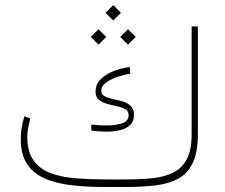

<svg xmlns="http://www.w3.org/2000/svg" viewBox="-20 -749 901 769"><path d="M402.8 -30.3H480Q538.6 -30.3 587.4 -34.9Q636.2 -39.6 672.1 -56.9Q708 -74.2 727.8 -110.8Q747.6 -147.5 747.6 -211.4V-643.1H772.5V-212.9Q772.5 -140.6 752.7 -97.9Q732.9 -55.2 695.1 -34.2Q657.2 -13.2 603 -6.6Q548.8 0 480 0H402.8Q332 0 270.5 -6.6Q209 -13.2 162.4 -32.7Q115.7 -52.2 89.4 -90.6Q63 -128.9 63 -192.9Q63 -237.8 78.1 -283.2L101.1 -274.4Q96.7 -255.9 93 -237.5Q89.4 -219.2 89.4 -201.2Q89.4 -141.1 114.5 -106.4Q139.6 -71.8 183.3 -55.4Q227.1 -39.1 283.7 -34.7Q340.3 -30.3 402.8 -30.3ZM345.7 -250Q358.4 -249 374.8 -247.8Q391.1 -246.6 407.7 -246.6Q440.4 -246.6 467.8 -254.6Q495.1 -262.7 495.1 -288.1Q495.1 -304.2 481.7 -311.8Q468.3 -319.3 448.5 -323.5Q428.7 -327.6 408.9 -333Q389.2 -338.4 376 -349.4Q362.8 -360.4 362.8 -381.8Q362.8 -413.1 385.3 -433.8Q407.7 -454.6 439.7 -466.1Q471.7 -477.5 500 -480.5L501.5 -453.1Q481.4 -451.2 454.1 -442.4Q426.8 -433.6 406.2 -419.2Q385.7 -404.8 385.7 -385.3Q385.7 -371.1 398.2 -364Q410.6 -356.9 429 -353Q447.3 -349.1 466.3 -344.2Q485.4 -339.4 499 -328.6Q506.8 -322.3 511.7 -312.7Q516.6 -303.2 516.6 -290Q516.6 -262.7 501 -248Q485.4 -233.4 460 -227.5Q434.6 -221.7 406.2 -221.7Q376 -221.7 345.7 -226.1ZM433.6 -728.5 464.4 -697.8 433.6 -667 402.8 -697.8ZM492.7 -631.8 523.4 -601.1 492.7 -570.3 461.4 -601.1ZM374.5 -631.8 405.8 -601.1 374.5 -570.3 343.8 -601.1Z"/></svg>

Font: Vazirmatn FD Thin
Style: Regular
Weight: 100
Designer: Saber Rastikerdar
Foundry: Saber Rastikerdar
Version: Version 33.003